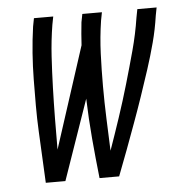

<svg xmlns="http://www.w3.org/2000/svg" viewBox="-43 -562 587 605"><g transform="rotate(-5 250.0 -260.0)"><path d="M78 0Q76 -41 74 -81.5Q72 -122 70 -163Q68 -204 68 -245Q68 -286 68.5 -327.5Q69 -369 72 -410.5Q75 -452 81 -494L86 -520H147L142 -494Q134 -445 131 -395.5Q128 -346 126.5 -297Q125 -248 124.5 -199Q124 -150 124 -101L228 -422Q229 -440 230.5 -458Q232 -476 234 -494L239 -520H301L296 -494Q288 -442 286 -390.5Q284 -339 284 -287.5Q284 -236 286 -185Q288 -134 290 -83Q308 -134 325 -185Q342 -236 357 -287.5Q372 -339 386 -390.5Q400 -442 408 -494L413 -520H474L469 -494Q463 -452 452 -410.5Q441 -369 427.5 -327.5Q414 -286 400 -245Q386 -204 371 -163Q356 -122 341 -81.5Q326 -41 310 0H248Q241 -63 235.5 -126Q230 -189 228 -253L140 0Z"/></g></svg>

Font: Iosevka Curly Light
Style: Italic
Weight: 300
Italic angle: -9°
Monospace: yes
Designer: Belleve Invis
Foundry: Belleve Invis
Version: Version 22.1.2; ttfautohint (v1.8.4)